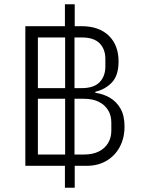

<svg xmlns="http://www.w3.org/2000/svg" viewBox="-20 -800 669 902"><path d="M331 -21V82H285V-21H99V-677H285V-780H331V-677H363Q445 -677 491 -632.5Q537 -588 537 -511Q537 -446 506 -413Q475 -380 428 -369V-364Q465 -359 496 -341Q527 -323 546 -290Q565 -257 565 -206Q565 -152 543 -110.5Q521 -69 481 -45Q441 -21 387 -21ZM158 -386H286V-624H158ZM330 -624V-386H364Q421 -386 448 -414Q475 -442 475 -488V-523Q475 -569 448 -596.5Q421 -624 364 -624ZM158 -74H286V-336H158ZM330 -336V-74H373Q415 -74 443.5 -88Q472 -102 487.5 -127.5Q503 -153 503 -186V-224Q503 -258 487.5 -283Q472 -308 443.5 -322Q415 -336 373 -336Z"/></svg>

Font: IBM Plex Sans Light
Style: Regular
Weight: 300
Designer: Mike Abbink, Paul van der Laan, Pieter van Rosmalen
Foundry: Bold Monday
Version: Version 3.201